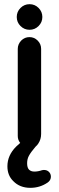

<svg xmlns="http://www.w3.org/2000/svg" viewBox="-20 -693 283 923"><path d="M78.6 -567.9Q60.5 -585.9 60.5 -611.3Q60.5 -636.7 78.6 -654.8Q96.7 -672.9 122.1 -672.9Q147.5 -672.9 165.5 -654.8Q183.6 -636.7 183.6 -611.3Q183.6 -585.9 165.5 -567.9Q147.5 -549.8 122.1 -549.8Q96.7 -549.8 78.6 -567.9ZM15.6 106.4Q15.6 53.7 57.6 11.7Q66.4 2.9 77.1 -5.9Q65.4 -20.5 65.4 -39.1V-458Q65.4 -480.5 82 -498Q98.6 -514.6 121.6 -514.6Q144.5 -514.6 161.1 -498Q177.7 -481.4 177.7 -458V-48.8Q177.7 -23.4 164.1 -2.9Q160.2 3.9 150.4 12.7Q127.9 39.1 119.1 55.7Q110.4 71.3 110.4 91.8Q110.4 113.3 119.6 122.6Q128.9 131.8 145.5 131.8Q163.1 131.8 182.6 125L190.4 124H191.4Q206.1 124 215.3 133.3Q224.6 142.6 224.6 156.2Q224.6 169.9 214.8 179.7L209 184.6Q171.9 210 126 210Q75.2 210 43.9 177.7Q15.6 150.4 15.6 106.4Z"/></svg>

Font: FakePearl
Style: SemiBold
Weight: 400
Version: Version 1.2